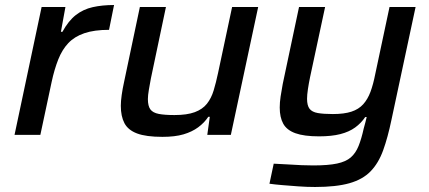

<svg xmlns="http://www.w3.org/2000/svg" viewBox="-20 -538 1713 766"><path d="M38 0 146 -510H241L223 -411H229Q253 -455 282.5 -478Q312 -501 350 -509.5Q388 -518 435 -518L415 -419Q356 -419 316.5 -405.5Q277 -392 252.5 -366Q228 -340 212.5 -301Q197 -262 186 -211L141 0Z M628 8Q563 8 527 -5.5Q491 -19 476.5 -46.5Q462 -74 462 -116Q462 -134 465.5 -159Q469 -184 475 -211L538 -510H642L582 -225Q578 -204 574 -180.5Q570 -157 570 -143Q570 -115 580 -101.5Q590 -88 613.5 -83.5Q637 -79 676 -79Q726 -79 757 -90.5Q788 -102 805.5 -124Q823 -146 832.5 -177.5Q842 -209 850 -247L906 -510H1010L901 0H807L817 -72H811Q795 -48 770.5 -30Q746 -12 712 -2Q678 8 628 8Z M1237 208Q1204 208 1170 205.5Q1136 203 1106 200.5Q1076 198 1055 195L1072 115Q1101 116 1129 118Q1157 120 1183.5 121Q1210 122 1230 122Q1289 122 1324.5 114.5Q1360 107 1379.5 90Q1399 73 1410.5 44.5Q1422 16 1431 -25Q1434 -37 1437.5 -49Q1441 -61 1443 -71H1437Q1421 -47 1397 -29.5Q1373 -12 1338 -3Q1303 6 1253 6Q1193 6 1158.5 -6.5Q1124 -19 1110 -44.5Q1096 -70 1096 -109Q1096 -129 1099.5 -153Q1103 -177 1108 -203L1173 -510H1277L1217 -230Q1212 -206 1208.5 -182.5Q1205 -159 1205 -144Q1205 -117 1215 -104Q1225 -91 1248 -87Q1271 -83 1308 -83Q1353 -83 1382 -92.5Q1411 -102 1429 -122Q1447 -142 1458 -171.5Q1469 -201 1477 -242L1534 -510H1638L1542 -61Q1527 11 1508.5 62Q1490 113 1458.5 145.5Q1427 178 1374 193Q1321 208 1237 208Z"/></svg>

Font: Saira SemiExpanded Medium
Style: Italic
Weight: 500
Width: 6
Italic angle: -12°
Designer: Hector Gatti with collaboration of the Omnibus-Type team
Foundry: Omnibus-Type
Version: Version 1.101